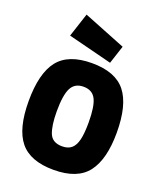

<svg xmlns="http://www.w3.org/2000/svg" viewBox="-171 -1061 990 1181"><g transform="rotate(20 323.5 -470.5)"><path d="M35 0ZM35 -333Q35 -515 102 -600Q169 -685 323 -685Q477 -685 544 -600Q611 -515 611 -334Q611 -161 545 -74Q479 13 323 13Q170 13 102.5 -70Q35 -153 35 -333ZM427 -334Q427 -440 404 -485.5Q381 -531 323 -531Q266 -531 242.5 -485Q219 -439 219 -333Q219 -239 239 -190Q259 -141 323 -141Q362 -141 384.5 -160.5Q407 -180 417 -221.5Q427 -263 427 -334ZM137 -798 188 -954 464 -844 425 -725Z"/></g></svg>

Font: Cairo Black
Style: Regular
Weight: 900
Designer: Mohamed Gaber, the designers of Titillium
Foundry: Kief Type Foundry
Version: Version 2.009; ttfautohint (v1.5.33-1714) -l 8 -r 50 -G 200 